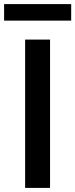

<svg xmlns="http://www.w3.org/2000/svg" viewBox="-35 -916 367 936"><path d="M87.5 0V-723H209V0ZM-15 -815.5V-896H312V-815.5Z"/></svg>

Font: Public Sans Thin SemiBold
Style: Regular
Weight: 600
Version: Version 2.001